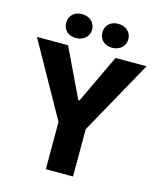

<svg xmlns="http://www.w3.org/2000/svg" viewBox="-135 -979 890 1071"><g transform="rotate(15 310.5 -444.0)"><path d="M205 -750C248 -750 281 -778 281 -819C281 -860 248 -888 205 -888C161 -888 131 -860 131 -819C131 -778 161 -750 205 -750ZM414 -750C458 -750 490 -778 490 -819C490 -860 458 -888 414 -888C370 -888 340 -860 340 -819C340 -778 370 -750 414 -750ZM233 0H390V-273L627 -700H448L315 -419H308L174 -700H-6L233 -273Z"/></g></svg>

Font: Fixel Text Bold
Style: Bold
Weight: 700
Width: 4
Designer: AlfaBravo + MacPaw
Foundry: Kyrylo Tkachov, Marchela Mozhyna, Serhii Makarenko, Maria Weinstein, Zakhar Kryvoshyya
Version: Version 1.211